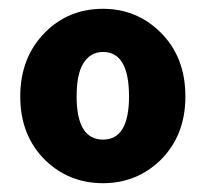

<svg xmlns="http://www.w3.org/2000/svg" viewBox="-20 -833 467 436"><path d="M214 -417Q137 -417 83 -469Q26 -525 26 -614Q26 -703 83 -760Q136 -813 214 -813Q290 -813 344 -760Q401 -704 401 -614Q401 -525 344 -469Q290 -417 214 -417ZM214 -516Q273 -516 273 -614Q273 -715 214 -715Q184 -715 168 -687Q154 -663 154 -614Q154 -516 214 -516Z"/></svg>

Font: GenSekiGothic TW H
Style: Regular
Weight: 900
Version: Version 1.501;PS 1;hotconv 16.6.51;makeotf.lib2.5.65220